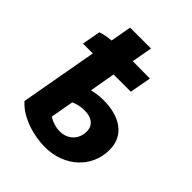

<svg xmlns="http://www.w3.org/2000/svg" viewBox="-205 -839 968 968"><g transform="rotate(45 279.5 -355.0)"><path d="M64 -594 46 -495H116L42 -82C99 -17 203 10 279 10C418 10 520 -85 520 -211C520 -318 432 -367 322 -367C295 -367 269 -364 241 -357L265 -494H388L409 -609L286 -610L306 -720H157L137 -608C110 -606 83 -600 64 -594ZM195 -123 217 -247C238 -257 264 -263 289 -263C343 -263 373 -237 373 -195C373 -137 331 -99 276 -99C249 -99 220 -108 195 -123Z"/></g></svg>

Font: Fixel Display 20240404
Style: Bold Italic
Weight: 700
Italic angle: -10°
Designer: AlfaBravo + MacPaw
Foundry: Kyrylo Tkachov, Marchela Mozhyna, Serhii Makarenko, Maria Weinstein, Zakhar Kryvoshyya
Version: Version 1.211;Glyphs 3.2 (3225)